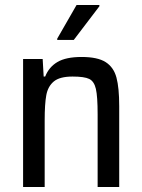

<svg xmlns="http://www.w3.org/2000/svg" viewBox="-20 -745 567 765"><path d="M72 -510H150L154 -440H160Q175 -478 209 -498Q243 -518 305 -518Q369 -518 401 -497.5Q433 -477 444 -436Q455 -395 455 -322V0H369V-289Q369 -361 362 -391Q355 -421 335.5 -430.5Q316 -440 269 -440Q218 -440 194.5 -420.5Q171 -401 164.5 -366Q158 -331 158 -265V0H72ZM208 -586V-591L285 -725H376V-720L274 -586Z"/></svg>

Font: Saira Semi Condensed
Style: Regular
Weight: 400
Width: 4
Designer: Hector Gatti with collaboration of the Omnibus-Type team
Foundry: Omnibus-Type
Version: Version 1.001; ttfautohint (v1.8)